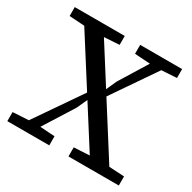

<svg xmlns="http://www.w3.org/2000/svg" viewBox="-150 -820 972 971"><g transform="rotate(30 336.0 -335.0)"><path d="M11 0V-53L132 -60H152L256 -53V0ZM63 0 304 -350 346 -314H317L281 -235L133 0ZM368 0V-53L495 -60H534L662 -53V0ZM367 -336 326 -379H358L390 -450L526 -670H596ZM496 0 70 -670H185L610 0ZM18 -618V-670H310V-618L183 -610H144ZM400 -618V-670H645V-618L534 -611H506Z"/></g></svg>

Font: Source Serif 4
Style: Regular
Weight: 400
Designer: Frank Grießhammer
Foundry: Adobe Systems Incorporated
Version: Version 4.004;hotconv 1.0.116;makeotfexe 2.5.65601